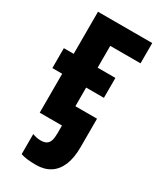

<svg xmlns="http://www.w3.org/2000/svg" viewBox="-195 -613 752 901"><g transform="rotate(30 181.0 -163.0)"><path d="M163.1 221.2Q135.3 221.2 114.5 218.5Q93.8 215.8 80.1 210.9V102.1Q91.3 106.4 102.5 108.6Q113.8 110.8 125 110.8Q144 110.8 155.5 103.8Q167 96.7 171.9 81.8Q176.8 66.9 176.8 43V0H56.2V-210.9H2.9V-318.8H56.2V-546.9H350.1V-437H186V-318.8H282.2V-210.9H186V-109.9H303.2V43.9Q303.2 103 286.6 142.3Q270 181.6 238.8 201.4Q207.5 221.2 163.1 221.2Z"/></g></svg>

Font: Open Sans Condensed
Style: Regular
Weight: 400
Width: 3
Designer: Monotype Design Team
Foundry: Monotype Imaging Inc.
Version: Version 3.000